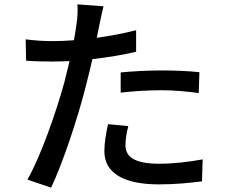

<svg xmlns="http://www.w3.org/2000/svg" viewBox="-20 -821 1040 883"><path d="M535 -488V-395C598 -402 659 -406 724 -406C784 -406 843 -400 894 -393L897 -489C840 -495 780 -497 722 -497C658 -497 589 -493 535 -488ZM570 -241 477 -250C468 -209 460 -167 460 -125C460 -26 548 27 711 27C787 27 854 20 909 13L912 -88C846 -76 778 -68 712 -68C584 -68 557 -109 557 -154C557 -179 562 -210 570 -241ZM220 -632C182 -632 147 -634 98 -640L100 -542C136 -539 173 -538 219 -538C244 -538 271 -539 300 -540L276 -443C238 -303 165 -97 106 5L215 42C269 -71 337 -277 373 -418C384 -460 395 -506 405 -549C473 -557 543 -568 606 -583V-682C548 -667 486 -656 425 -647L437 -706C441 -726 450 -767 456 -792L336 -801C338 -779 337 -742 332 -711C330 -692 325 -666 320 -636C285 -633 251 -632 220 -632Z"/></svg>

Font: Noto Sans CJK HK Medium
Style: Regular
Weight: 500
Designer: Ryoko NISHIZUKA 西塚涼子 (kana, bopomofo & ideographs); Paul D. Hunt (Latin, Greek & Cyrillic); Sandoll Communications 산돌커뮤니
Foundry: Adobe
Version: Version 2.004;hotconv 1.0.118;makeotfexe 2.5.65603